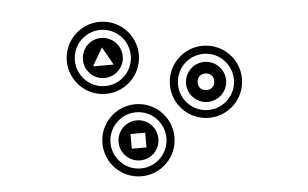

<svg xmlns="http://www.w3.org/2000/svg" viewBox="-48 -703 1296 807"><g transform="rotate(-5 600.0 -299.0)"><path d="M487 -149H549V-87H487ZM400 -119C400 -185 453 -238 518 -238C583 -238 636 -185 636 -119C636 -54 583 -1 518 -1C453 -1 400 -54 400 -119ZM399 -522 442 -446H355ZM281 -477C281 -543 334 -596 399 -596C464 -596 517 -543 517 -477C517 -412 464 -359 399 -359C334 -359 281 -412 281 -477ZM787 -340C787 -361 801 -375 822 -375C843 -375 857 -361 857 -340C857 -319 843 -305 822 -305C801 -305 787 -319 787 -340ZM704 -339C704 -405 757 -458 822 -458C887 -458 940 -405 940 -339C940 -274 887 -221 822 -221C757 -221 704 -274 704 -339ZM366 -120C366 -36 434 32 518 32C602 32 670 -36 670 -120C670 -204 602 -272 518 -272C434 -272 366 -204 366 -120ZM434 -119C434 -73 472 -35 518 -35C565 -35 602 -73 602 -119C602 -166 565 -204 518 -204C472 -204 434 -166 434 -119ZM247 -478C247 -394 315 -326 399 -326C483 -326 551 -394 551 -478C551 -562 483 -630 399 -630C315 -630 247 -562 247 -478ZM315 -477C315 -431 352 -393 399 -393C445 -393 483 -431 483 -477C483 -524 445 -562 399 -562C352 -562 315 -524 315 -477ZM670 -340C670 -256 738 -188 822 -188C906 -188 974 -256 974 -340C974 -424 906 -492 822 -492C738 -492 670 -424 670 -340ZM738 -339C738 -293 776 -255 822 -255C869 -255 907 -293 907 -339C907 -386 869 -424 822 -424C776 -424 738 -386 738 -339Z"/></g></svg>

Font: CryptoKit 1.4
Style: Regular
Weight: 400
Monospace: yes
Designer: Oceane Juvin
Foundry: http://www.head-geneve.ch
Version: Version 1.000